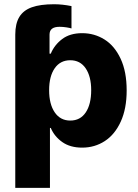

<svg xmlns="http://www.w3.org/2000/svg" viewBox="-20 -695 657 914"><path d="M237.3 -674.8Q276.4 -674.8 320.3 -666V-559.6Q313.5 -562 296.6 -564.7Q279.8 -567.4 263.7 -567.4Q239.3 -567.4 227.5 -558.1Q215.8 -548.8 215.8 -530.3V-439.5H221.7Q238.8 -481 275.9 -509Q313 -537.1 371.1 -537.1Q429.2 -537.1 477.3 -507.1Q525.4 -477.1 554.2 -415.5Q583 -354 583 -264.6Q583 -177.7 554.9 -116.2Q526.9 -54.7 478.8 -23.4Q430.7 7.8 371.1 7.8Q314 7.8 276.4 -18.8Q238.8 -45.4 221.7 -85.9H217.8V199.2H52.7V-530.3Q52.7 -582.5 72 -614.3Q91.3 -646 131.6 -660.4Q171.9 -674.8 237.3 -674.8ZM314.5 -121.1Q362.3 -121.1 388.2 -159.9Q414.1 -198.7 414.1 -265.6Q414.1 -331.1 387.9 -369.6Q361.8 -408.2 314.5 -408.2Q267.1 -408.2 240.5 -370.1Q213.9 -332 213.9 -265.6Q213.9 -199.2 240.5 -160.2Q267.1 -121.1 314.5 -121.1Z"/></svg>

Font: Pretendard GOV ExtraBold
Style: Regular
Weight: 800
Designer: Base glyphs from Inter by Rasmus Andersson; Hangeul glyphs from Noto Sans CJK(Source Han Sans) by Jang Soo-young and Kan
Foundry: Kil Hyung-jin
Version: Version 1.309